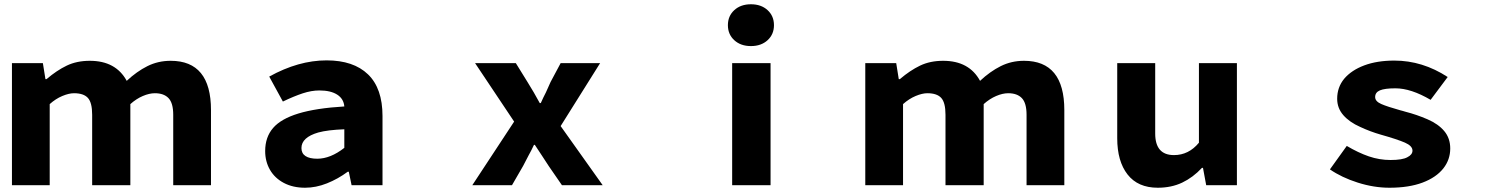

<svg xmlns="http://www.w3.org/2000/svg" viewBox="-20 -868 7040 900"><path d="M36 -572H181L193 -497H198Q246 -538 293 -560.5Q340 -583 401 -583Q523 -583 574 -489Q621 -533 671 -558Q721 -583 780 -583Q969 -583 969 -352V0H792V-330Q792 -385 770 -408Q748 -431 706 -431Q680 -431 649.5 -418Q619 -405 591 -380V0H412V-330Q412 -387 392 -409Q372 -431 327 -431Q303 -431 272 -418Q241 -405 213 -380V0H36Z M1223 -160Q1223 -225 1260 -268Q1297 -311 1379 -336Q1461 -361 1594 -369Q1591 -405 1560.5 -424.5Q1530 -444 1477 -444Q1440 -444 1399 -430.5Q1358 -417 1306 -392L1242 -509Q1379 -585 1511 -585Q1637 -585 1705 -519.5Q1773 -454 1773 -324V0H1628L1615 -63H1610Q1564 -29 1512.5 -8.5Q1461 12 1410 12Q1353 12 1310.5 -10.5Q1268 -33 1245.5 -72Q1223 -111 1223 -160ZM1594 -175V-262Q1516 -259 1472 -247Q1393 -224 1393 -174Q1393 -149 1412 -136.5Q1431 -124 1467 -124Q1529 -124 1594 -175Z M2390 -298 2207 -572H2398L2453 -483Q2479 -439 2482 -435L2510 -385H2515Q2527 -412 2539 -435L2561 -484L2608 -572H2793L2608 -277L2805 0H2614L2552 -90L2520 -139L2487 -189H2483Q2470 -161 2458 -140Q2436 -98 2432 -90L2380 0H2194Z M3412 -572H3592V0H3412ZM3392 -750Q3392 -793 3422 -820.5Q3452 -848 3500 -848Q3548 -848 3578 -820.5Q3608 -793 3608 -750Q3608 -707 3578 -679.5Q3548 -652 3500 -652Q3452 -652 3422 -679.5Q3392 -707 3392 -750Z M4036 -572H4181L4193 -497H4198Q4246 -538 4293 -560.5Q4340 -583 4401 -583Q4523 -583 4574 -489Q4621 -533 4671 -558Q4721 -583 4780 -583Q4969 -583 4969 -352V0H4792V-330Q4792 -385 4770 -408Q4748 -431 4706 -431Q4680 -431 4649.5 -418Q4619 -405 4591 -380V0H4412V-330Q4412 -387 4392 -409Q4372 -431 4327 -431Q4303 -431 4272 -418Q4241 -405 4213 -380V0H4036Z M5217 -220V-572H5395V-242Q5395 -141 5483 -141Q5552 -141 5600 -199V-572H5778V0H5634L5619 -81H5614Q5572 -36 5521.5 -12Q5471 12 5407 12Q5314 12 5265.5 -50Q5217 -112 5217 -220Z M6214 -74 6293 -184Q6347 -152 6396.5 -135Q6446 -118 6498 -118Q6554 -118 6577 -131Q6601 -143 6601 -162Q6601 -184 6565.5 -199.5Q6530 -215 6452 -237Q6403 -251 6356 -273Q6306 -295 6277 -328Q6248 -361 6248 -405Q6248 -459 6281 -499Q6315 -539 6375 -561.5Q6435 -584 6516 -584Q6648 -584 6766 -507L6686 -400Q6594 -454 6521 -454Q6471 -454 6448.5 -444.5Q6426 -435 6426 -413Q6426 -393 6454.5 -380.5Q6483 -368 6544 -351Q6549 -350 6555.5 -348Q6562 -346 6569 -344Q6620 -331 6671 -309Q6722 -287 6750 -253.5Q6778 -220 6778 -172Q6778 -120 6746 -79Q6712 -36 6648 -12Q6584 12 6493 12Q6420 12 6344.5 -12Q6269 -36 6214 -74Z"/></svg>

Font: Merged Yaku Han JP Black
Style: Regular
Weight: 900
Designer: Ryoko NISHIZUKA 西塚涼子 (kana, bopomofo & ideographs); Paul D. Hunt (Latin, Greek & Cyrillic); Sandoll Communications 산돌커뮤니
Foundry: Adobe
Version: Version 2.004